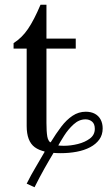

<svg xmlns="http://www.w3.org/2000/svg" viewBox="-20 -630 451 806"><path d="M235 13Q160 13 126 -12Q92 -37 92 -101V-426H37V-449Q72 -471 97.5 -508.5Q123 -546 150 -610H175V-468H298V-426H175V-114Q175 -78 178.5 -57Q182 -36 197.5 -27Q213 -18 248 -18Q277 -18 307 -25.5Q337 -33 357.5 -48.5Q378 -64 378 -89Q378 -110 366.5 -119.5Q355 -129 339 -129Q312 -129 289 -108Q266 -87 249 -60Q232 -33 221 -13L181 -33H193Q215 -69 237 -98Q259 -127 284.5 -144Q310 -161 340 -161Q362 -161 378 -152.5Q394 -144 402.5 -128Q411 -112 411 -91Q411 -64 397 -44.5Q383 -25 358.5 -12Q334 1 302 7Q270 13 235 13ZM125 156 92 141Q111 103 128.5 74Q146 45 167 8V-4L210 3Q187 41 166.5 77.5Q146 114 125 156Z"/></svg>

Font: STIX Two Text
Style: Regular
Weight: 400
Designer: Ross Mills, John Hudson & Paul Hanslow, Tiro Typeworks Ltd; with prior portions MicroPress Inc., and Coen Hoffman.
Foundry: Tiro Typeworks Ltd
Version: Version 2.13 b171